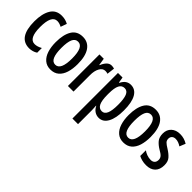

<svg xmlns="http://www.w3.org/2000/svg" viewBox="46 -1317 2324 2324"><g transform="rotate(45 1208.5 -155.0)"><path d="M227 10Q41 10 41 -267Q41 -397 87 -473.5Q133 -550 229 -550Q263 -550 290.5 -542.5Q318 -535 341 -522L313 -444Q272 -466 236 -466Q139 -466 139 -267Q139 -73 238 -73Q283 -73 334 -102V-22Q311 -6 282 2Q253 10 227 10Z M779 -271Q779 -189 759.5 -126Q740 -63 698 -26.5Q656 10 589 10Q527 10 485 -26Q443 -62 422.5 -125.5Q402 -189 402 -271Q402 -401 447.5 -475.5Q493 -550 591 -550Q680 -550 729.5 -479Q779 -408 779 -271ZM500 -270Q500 -173 522 -123Q544 -73 591 -73Q683 -73 683 -271Q683 -467 591 -467Q543 -467 521.5 -418Q500 -369 500 -270Z M1082 -550Q1105 -550 1128 -543L1116 -443Q1099 -450 1074 -450Q1030 -450 1003.5 -402Q977 -354 978 -280V0H882V-540H956L970 -449H975Q992 -493 1019 -521.5Q1046 -550 1082 -550Z M1412 -550Q1489 -550 1530 -479Q1571 -408 1571 -270Q1571 -137 1530.5 -63.5Q1490 10 1417 10Q1378 10 1346 -11Q1314 -32 1295 -72H1291Q1292 -48 1293.5 -28.5Q1295 -9 1295 6V240H1199V-540H1277L1289 -467H1295Q1318 -512 1347 -531Q1376 -550 1412 -550ZM1387 -468Q1340 -468 1317.5 -424Q1295 -380 1295 -286V-263Q1295 -165 1317.5 -119Q1340 -73 1388 -73Q1431 -73 1452 -121Q1473 -169 1473 -269Q1473 -369 1453 -418.5Q1433 -468 1387 -468Z M2027 -271Q2027 -189 2007.5 -126Q1988 -63 1946 -26.5Q1904 10 1837 10Q1775 10 1733 -26Q1691 -62 1670.5 -125.5Q1650 -189 1650 -271Q1650 -401 1695.5 -475.5Q1741 -550 1839 -550Q1928 -550 1977.5 -479Q2027 -408 2027 -271ZM1748 -270Q1748 -173 1770 -123Q1792 -73 1839 -73Q1931 -73 1931 -271Q1931 -467 1839 -467Q1791 -467 1769.5 -418Q1748 -369 1748 -270Z M2387 -149Q2387 -72 2345 -31Q2303 10 2228 10Q2190 10 2157.5 1.5Q2125 -7 2100 -20V-117Q2123 -99 2156 -87Q2189 -75 2223 -75Q2255 -75 2273.5 -93Q2292 -111 2292 -145Q2292 -173 2274.5 -193.5Q2257 -214 2210 -240Q2160 -270 2130 -306.5Q2100 -343 2100 -405Q2100 -471 2142.5 -510.5Q2185 -550 2255 -550Q2291 -550 2323 -540.5Q2355 -531 2384 -513L2353 -437Q2331 -452 2307 -461Q2283 -470 2258 -470Q2227 -470 2209.5 -453Q2192 -436 2192 -408Q2192 -379 2209.5 -360.5Q2227 -342 2275 -313Q2325 -282 2356 -246.5Q2387 -211 2387 -149Z"/></g></svg>

Font: Noto Sans Lao Looped ExtraCondensed Medium
Style: Regular
Weight: 500
Width: 2
Designer: Mark Frömberg, Ben Mitchell
Foundry: The Fontpad Ltd
Version: Version 1.002; ttfautohint (v1.8.4.7-5d5b)